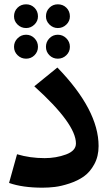

<svg xmlns="http://www.w3.org/2000/svg" viewBox="-20 -853 518 890"><path d="M101 -723Q78 -723 61.5 -739Q45 -755 45 -777Q45 -801 61 -817Q77 -833 101 -833Q124 -833 140 -817Q156 -801 156 -777Q156 -755 139.5 -739Q123 -723 101 -723ZM248 -723Q226 -723 209.5 -739Q193 -755 193 -777Q193 -801 209 -817Q225 -833 248 -833Q272 -833 288 -817Q304 -801 304 -777Q304 -755 287.5 -739Q271 -723 248 -723ZM140 -597Q124 -581 101 -581Q78 -581 61.5 -597Q45 -613 45 -636Q45 -659 61.5 -675.5Q78 -692 101 -692Q124 -692 140 -675.5Q156 -659 156 -636Q156 -613 140 -597ZM287.5 -597Q271 -581 248 -581Q225 -581 209 -597Q193 -613 193 -636Q193 -659 209 -675.5Q225 -692 248 -692Q271 -692 287.5 -675.5Q304 -659 304 -636Q304 -613 287.5 -597ZM177 17Q84 17 22 -5L59 -138Q119 -120 187 -120Q240 -120 286 -137Q332 -154 332 -188Q332 -279 139 -453L246 -540Q437 -343 437 -176Q437 -128 417 -91.5Q397 -55 368.5 -35Q340 -15 302 -2.5Q264 10 234.5 13.5Q205 17 177 17Z"/></svg>

Font: FiraGO SemiBold
Style: Regular
Weight: 600
Designer: bBox Type
Foundry: bBox Type GmbH
Version: Version 1.001;PS 001.001;hotconv 1.0.88;makeotf.lib2.5.64775